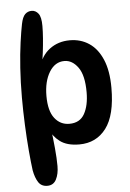

<svg xmlns="http://www.w3.org/2000/svg" viewBox="-64 -847 742 1094"><g transform="rotate(-5 307.0 -299.5)"><path d="M162 201Q128 201 111 175Q94 149 86 106Q80 62 74 -7Q68 -76 64.5 -156Q61 -236 61 -312Q61 -401 66.5 -481.5Q72 -562 81 -626.5Q90 -691 98 -730Q106 -770 121.5 -785Q137 -800 159 -800Q182 -800 197.5 -780Q213 -760 213 -709Q213 -678 210 -638.5Q207 -599 202 -558Q197 -517 190 -481L178 -470Q196 -540 245 -577Q294 -614 361 -614Q423 -614 471 -582Q519 -550 546.5 -485.5Q574 -421 574 -324Q574 -167 517.5 -92.5Q461 -18 364 -18Q294 -18 254 -48Q214 -78 198 -121L210 -127Q218 -67 223.5 -8.5Q229 50 229 94Q229 139 213 170Q197 201 162 201ZM318 -140Q378 -140 404.5 -187.5Q431 -235 431 -311Q431 -408 398 -453.5Q365 -499 320 -499Q266 -499 233.5 -445.5Q201 -392 201 -309Q201 -224 233.5 -182Q266 -140 318 -140Z"/></g></svg>

Font: DynaPuff
Style: Regular
Weight: 400
Designer: Toshi Omagari, Jennifer Daniel
Foundry: Google Fonts
Version: Version 2.000